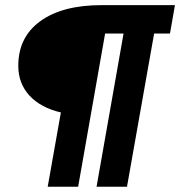

<svg xmlns="http://www.w3.org/2000/svg" viewBox="-20 -713 688 733"><path d="M348.6 0 451.7 -585H381.3L278.3 0H162.1L212.4 -283.7Q135.3 -301.8 92.5 -348.1Q49.8 -394.5 49.8 -461.9Q49.8 -571.3 134 -632.3Q218.3 -693.4 368.2 -693.4H647.9L628.9 -585H568.4L464.8 0Z"/></svg>

Font: Cascadia Code PL SemiBold
Style: Italic
Weight: 600
Italic angle: -10°
Monospace: yes
Designer: Aaron Bell
Foundry: Saja Typeworks
Version: Version 2404.023; ttfautohint (v1.8.4)